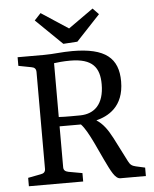

<svg xmlns="http://www.w3.org/2000/svg" viewBox="-53 -797 674 842"><g transform="rotate(-5 283.5 -376.0)"><path d="M197 -528C210 -530 239 -533 268 -533C367 -533 397 -491 397 -418C397 -330 354 -291 292 -290C276 -290 229 -289 197 -291ZM279 0V-37L218 -48C204 -51 197 -57 197 -70V-250H291C308 -232 324 -202 342 -165L378 -88C404 -34 420 0 443 0H555V-37L515 -46C499 -50 491 -54 482 -72L428 -178C407 -218 388 -244 360 -262C411 -275 483 -310 483 -423C483 -525 427 -574 281 -574C232 -574 200 -568 157 -568H40V-530L97 -519C110 -517 117 -510 117 -496V-70C117 -57 110 -50 97 -48L40 -37V0ZM386 -752 276 -674 157 -752 129 -722 245 -609 307 -613 412 -725Z"/></g></svg>

Font: Yrsa
Style: Regular
Weight: 400
Designer: Anna Giedrys (Yrsa+Rasa design), David Brezina (Yrsa art-direction, Rasa art-direction, design)
Foundry: Rosetta Type Foundry
Version: Version 1.001;PS 1.1;hotconv 1.0.88;makeotf.lib2.5.647800